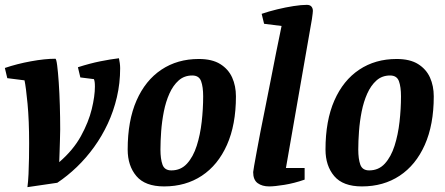

<svg xmlns="http://www.w3.org/2000/svg" viewBox="-31 -758 1834 791"><path d="M82 13Q85 -9 86.5 -41Q88 -73 88.5 -107.5Q89 -142 89 -168Q89 -262 82.5 -330.5Q76 -399 70 -427L-1 -436L-11 -478Q39 -495 96.5 -505.5Q154 -516 197 -516Q201 -516 204.5 -489Q208 -462 211 -418.5Q214 -375 215.5 -324Q217 -273 217 -225Q217 -205 216 -180.5Q215 -156 214.5 -132Q214 -108 213 -90Q271 -140 302.5 -197.5Q334 -255 347 -308.5Q360 -362 360 -401Q360 -413 359 -420Q358 -427 356 -432L300 -439L290 -481Q340 -497 382.5 -505.5Q425 -514 459 -518Q461 -509 462.5 -498Q464 -487 464 -477Q464 -415 450.5 -357.5Q437 -300 413 -248.5Q389 -197 356.5 -152Q324 -107 285.5 -70Q247 -33 205 -5Z M645 10Q567 10 531 -32.5Q495 -75 495 -142Q495 -261 531.5 -344Q568 -427 634 -471Q700 -515 788 -515Q843 -515 876.5 -494Q910 -473 925.5 -438.5Q941 -404 941 -361Q941 -244 904 -161Q867 -78 800.5 -34Q734 10 645 10ZM675 -56Q714 -56 739.5 -84Q765 -112 779.5 -157.5Q794 -203 800 -256.5Q806 -310 806 -361Q806 -400 797.5 -423.5Q789 -447 761 -447Q728 -447 705 -426.5Q682 -406 667 -372.5Q652 -339 644 -298.5Q636 -258 633 -217Q630 -176 630 -142Q630 -103 638.5 -79.5Q647 -56 675 -56Z M1078 10Q1049 10 1030.5 -3.5Q1012 -17 1012 -49Q1012 -53 1016 -75Q1020 -97 1026.5 -133Q1033 -169 1042 -215.5Q1051 -262 1062 -315.5Q1073 -369 1084 -426.5Q1095 -484 1106.5 -541Q1118 -598 1129 -651L1057 -660L1047 -701Q1076 -711 1111 -719.5Q1146 -728 1178.5 -733Q1211 -738 1233 -738Q1246 -738 1252 -731Q1258 -724 1258 -713Q1258 -710 1257 -701.5Q1256 -693 1254 -679L1147 -66H1224V-18Q1181 -3 1140.5 3.5Q1100 10 1078 10Z M1460 10Q1382 10 1346 -32.5Q1310 -75 1310 -142Q1310 -261 1346.5 -344Q1383 -427 1449 -471Q1515 -515 1603 -515Q1658 -515 1691.5 -494Q1725 -473 1740.5 -438.5Q1756 -404 1756 -361Q1756 -244 1719 -161Q1682 -78 1615.5 -34Q1549 10 1460 10ZM1490 -56Q1529 -56 1554.5 -84Q1580 -112 1594.5 -157.5Q1609 -203 1615 -256.5Q1621 -310 1621 -361Q1621 -400 1612.5 -423.5Q1604 -447 1576 -447Q1543 -447 1520 -426.5Q1497 -406 1482 -372.5Q1467 -339 1459 -298.5Q1451 -258 1448 -217Q1445 -176 1445 -142Q1445 -103 1453.5 -79.5Q1462 -56 1490 -56Z"/></svg>

Font: Manuale
Style: Italic
Weight: 400
Italic angle: -11°
Designer: Eduardo Tunni / Pablo Cosgaya
Foundry: Eduardo Tunni / Pablo Cosgaya
Version: Version 1.002